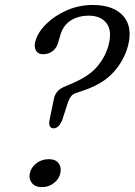

<svg xmlns="http://www.w3.org/2000/svg" viewBox="-20 -743 541 772"><path d="M195.5 -339.5Q201 -377.5 235 -392.5L276.5 -410.5Q342 -439.5 373 -477.8Q404 -516 416 -559.5Q432 -619.5 408.2 -649.8Q384.5 -680 338 -680Q294 -680 263.2 -659.8Q232.5 -639.5 221.5 -598L214.5 -574Q208.5 -550.5 192 -537.8Q175.5 -525 153 -525Q133.5 -525 124.8 -539.5Q116 -554 122 -576.5Q132 -613.5 166.5 -647.2Q201 -681 249.8 -702Q298.5 -723 352.5 -723Q437 -723 475.8 -678.5Q514.5 -634 494.5 -558Q479 -500 436.5 -452.8Q394 -405.5 317.5 -380L286 -369Q273 -365 266 -356.2Q259 -347.5 254 -334L229.5 -258Q215 -227 196 -227Q174.5 -227 178.5 -257ZM148 9.5Q122.5 9.5 109 -6.2Q95.5 -22 99.5 -43.5Q103.5 -68.5 125.2 -85.8Q147 -103 176.5 -103Q202.5 -103 215 -87.5Q227.5 -72 223 -48.5Q219 -25 197.8 -7.8Q176.5 9.5 148 9.5Z"/></svg>

Font: Fraunces 9pt SuperSoft Light
Style: Italic
Weight: 300
Italic angle: -16°
Version: Version 1.000;[b76b70a41]